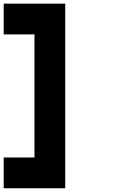

<svg xmlns="http://www.w3.org/2000/svg" viewBox="-20 -853 707 1040"><path d="M166.7 0H333.3V166.7H166.7ZM0 0H333.3V166.7H0ZM166.7 -166.7H333.3V166.7H166.7ZM166.7 -333.3H333.3V0H166.7ZM166.7 -500H333.3V-166.7H166.7ZM166.7 -666.7H333.3V-333.3H166.7ZM166.7 -833.3H333.3V-500H166.7ZM0 -833.3H333.3V-666.7H0Z"/></svg>

Font: 0xA000-Pixelated-Mono
Style: Pixelated-Mono
Weight: 400
Version: Version 0.1